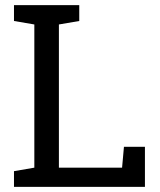

<svg xmlns="http://www.w3.org/2000/svg" viewBox="-20 -731 625 751"><path d="M34.7 0V-61.5L114.3 -75.2V-635.3L34.7 -648.9V-710.9H114.3H210.4H290V-648.9L210.4 -635.3V-75.2H457.5L464.8 -156.7H546.9V0Z"/></svg>

Font: TypoPRO Roboto Slab
Style: Regular
Weight: 400
Designer: Google
Version: Version 1.100263; 2013; ttfautohint (v0.94.20-1c74) -l 8 -r 